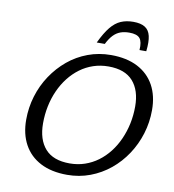

<svg xmlns="http://www.w3.org/2000/svg" viewBox="-97 -997 987 1092"><g transform="rotate(10 396.5 -451.0)"><path d="M178.5 -255Q178.5 -161.5 224.8 -109Q271 -56.5 366.5 -56.5Q413 -56.5 454 -70.5Q495 -84.5 529.5 -110Q564 -135.5 591.5 -170.8Q619 -206 638.2 -249Q657.5 -292 667.8 -340.2Q678 -388.5 678 -440Q678 -533 631.5 -585.5Q585 -638 490 -638Q443.5 -638 402.5 -624.2Q361.5 -610.5 326.8 -584.8Q292 -559 264.5 -523.8Q237 -488.5 217.8 -445.8Q198.5 -403 188.5 -354.8Q178.5 -306.5 178.5 -255ZM776 -436.5Q776 -365.5 755.8 -299.5Q735.5 -233.5 698.2 -177.2Q661 -121 609.8 -79Q558.5 -37 496 -13.5Q433.5 10 363.5 10Q273 10 209.8 -22.8Q146.5 -55.5 113.5 -116Q80.5 -176.5 80.5 -258.5Q80.5 -329 100.5 -395Q120.5 -461 158 -517.2Q195.5 -573.5 246.5 -615.8Q297.5 -658 360 -681.2Q422.5 -704.5 493 -704.5Q583.5 -704.5 646.8 -671.8Q710 -639 743 -579Q776 -519 776 -436.5ZM573 -848Q544 -848 521.5 -839.8Q499 -831.5 480.8 -812.5Q462.5 -793.5 446 -760.5H399.5Q427.5 -819.5 454.5 -852.5Q481.5 -885.5 513 -899Q544.5 -912.5 585 -912.5Q628 -912.5 652.2 -897.2Q676.5 -882 684.2 -848.8Q692 -815.5 685.5 -760.5H646.5Q650 -809 633.5 -828.5Q617 -848 573 -848Z"/></g></svg>

Font: Newsreader 10pt
Style: Italic
Weight: 400
Italic angle: -17°
Version: Version 1.003